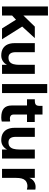

<svg xmlns="http://www.w3.org/2000/svg" viewBox="1086 -1838 764 2975"><g transform="rotate(90 1467.5 -350.0)"><path d="M177 -116 102 -210 392 -508H570L335 -251L311 -241ZM80 1V-711L220 -712V0ZM420 0 245 -280 367 -351 588 0Z M1124 -508V0H984V-78Q976 -60 962 -43.5Q948 -27 929.5 -14.5Q911 -2 888.5 5Q866 12 840 12Q773 12 730.5 -14.5Q688 -41 668 -87Q648 -133 648 -193V-508H788V-212Q788 -157 809 -128.5Q830 -100 873 -100Q915 -100 939 -120Q963 -140 973.5 -177.5Q984 -215 984 -269V-508Z M1282 0V-700H1422V0Z M1801 12Q1703 12 1658.5 -28.5Q1614 -69 1614 -149V-387H1518V-508H1537Q1569 -508 1587 -515Q1605 -522 1612.5 -538.5Q1620 -555 1620 -582V-627H1754V-507H1870V-387H1754V-184Q1754 -149 1772 -135.5Q1790 -122 1810 -122Q1820 -122 1835 -123Q1850 -124 1862 -126L1863 4Q1850 8 1831.5 10Q1813 12 1801 12Z M2436 -508V0H2296V-78Q2288 -60 2274 -43.5Q2260 -27 2241.5 -14.5Q2223 -2 2200.5 5Q2178 12 2152 12Q2085 12 2042.5 -14.5Q2000 -41 1980 -87Q1960 -133 1960 -193V-508H2100V-212Q2100 -157 2121 -128.5Q2142 -100 2185 -100Q2227 -100 2251 -120Q2275 -140 2285.5 -177.5Q2296 -215 2296 -269V-508Z M2596 0V-508H2736V-424Q2744 -444 2756.5 -461.5Q2769 -479 2787 -492Q2805 -505 2827 -512.5Q2849 -520 2874 -520Q2882 -520 2896 -519Q2910 -518 2917 -516V-385Q2902 -390 2879 -392.5Q2856 -395 2837 -391Q2798 -383 2776 -361Q2754 -339 2745 -304Q2736 -269 2736 -221V0Z"/></g></svg>

Font: Inclusive Sans
Style: Bold
Weight: 700
Designer: Olivia King
Foundry: Olivia King
Version: Version 2.004